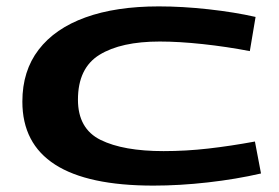

<svg xmlns="http://www.w3.org/2000/svg" viewBox="-20 -571 873 601"><path d="M50 -253Q50 -349 101 -415.5Q152 -482 247.5 -516.5Q343 -551 477 -551Q551 -551 632.5 -542Q714 -533 780 -518L762 -411Q689 -425 614.5 -433Q540 -441 480 -441Q359 -441 291.5 -399.5Q224 -358 224 -259Q224 -168 295 -133Q366 -98 492 -98Q562 -98 632 -106Q702 -114 778 -128L797 -28Q719 -10 630.5 0Q542 10 460 10Q50 10 50 -253Z"/></svg>

Font: Georama ExtraExtended SemiBold
Style: Regular
Weight: 600
Width: 8
Designer: Jean-Baptiste Levee
Foundry: Production Type
Version: Version 1.000